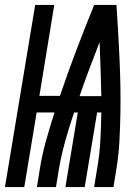

<svg xmlns="http://www.w3.org/2000/svg" viewBox="-47 -755 567 775"><path d="M-27 0 95 -735H172L112 -368H195Q226 -460 261 -552Q296 -644 333 -735H423Q427 -680 430 -625.5Q433 -571 435.5 -516.5Q438 -462 439 -407Q440 -352 439 -296.5Q438 -241 435 -185Q432 -129 423 -74L411 0H333L345 -74Q355 -130 358 -187Q361 -244 362 -301H345L295 0H217L267 -301H252Q233 -245 217 -188Q201 -131 191 -74L179 0H102L114 -74Q123 -131 139 -188Q155 -245 173 -301H101L51 0ZM274 -367H362Q361 -422 359 -476.5Q357 -531 355 -585Q334 -531 313.5 -476.5Q293 -422 274 -367Z"/></svg>

Font: Iosevka Curly Oblique
Style: Bold
Weight: 700
Italic angle: -9°
Monospace: yes
Designer: Belleve Invis
Foundry: Belleve Invis
Version: Version 11.1.0; ttfautohint (v1.8.3)